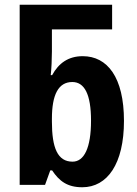

<svg xmlns="http://www.w3.org/2000/svg" viewBox="-20 -780 580 810"><path d="M327 10C433 10 503 -89 503 -270C503 -454 433 -543 329 -543C268 -543 227 -513 200 -463H194C197 -488 199 -531 199 -563V-656H453V-760H63V0H170L192 -61H200C230 -16 264 10 327 10ZM286 -98C223 -98 199 -156 199 -267V-279C199 -380 226 -434 285 -434C336 -434 364 -383 364 -271C364 -156 335 -98 286 -98Z"/></svg>

Font: Noto Sans Display SemiCondensed
Style: Bold
Weight: 700
Width: 4
Designer: Monotype Design Team
Foundry: Monotype Imaging Inc.
Version: Version 1.900